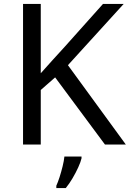

<svg xmlns="http://www.w3.org/2000/svg" viewBox="-20 -734 659 975"><path d="M619 0H513L260 -341L187 -277V0H97V-714H187V-362Q217 -396 248 -430Q279 -464 310 -498L503 -714H608L325 -403ZM394 70Q390 88 377.5 115.5Q365 143 348.5 171Q332 199 314 221H266V209Q274 192 282.5 165.5Q291 139 298 110.5Q305 82 307 61H394Z"/></svg>

Font: Noto Sans Vithkuqi
Style: Regular
Weight: 400
Version: Version 1.001